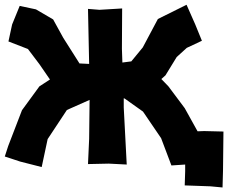

<svg xmlns="http://www.w3.org/2000/svg" viewBox="-36 -701 972 818"><path d="M834 -142.6 805.7 -141.6 751 -240.2 681.6 -333 651.4 -364.3 668.9 -379.9 716.8 -458 759.8 -497.1 824.2 -527.3 795.9 -596.7 758.8 -680.7 636.7 -620.1 572.3 -499 523.4 -439.5 485.4 -434.6 483.4 -493.2 484.4 -665 387.7 -659.2 338.9 -663.1 343.8 -428.7 302.7 -430.7 233.4 -540 190.4 -618.2 117.2 -661.1 47.9 -675.8 15.6 -596.7 0 -524.4 83 -492.2 131.8 -427.7 176.8 -362.3 131.8 -333 57.6 -231.4 -1 -79.1 -15.6 -34.2 49.8 -12.7 141.6 10.7 167 -108.4 249 -232.4 345.7 -275.4 343.8 -109.4 338.9 -2 427.7 -3.9 503.9 0 491.2 -243.2V-282.2L495.1 -281.2L573.2 -225.6L650.4 -112.3L694.3 3.9L752.9 0V28.3L751 88.9L860.4 92.8L912.1 97.7L914.1 26.4L916 -140.6Z"/></svg>

Font: MaokenAssortedSans-TC
Style: Regular
Weight: 500
Version: Version 0.83